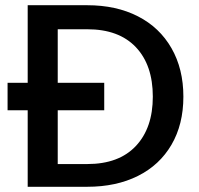

<svg xmlns="http://www.w3.org/2000/svg" viewBox="-20 -715 760 735"><path d="M314 -695Q425 -695 508 -652.5Q591 -610 636.5 -530.5Q682 -451 682 -345Q682 -239 636.5 -161Q591 -83 508 -41.5Q425 0 314 0H86V-293H9V-398H86V-695ZM314 -87Q435 -87 500 -156Q565 -225 565 -345Q565 -466 500 -534.5Q435 -603 314 -603H201V-398H379V-293H201V-87Z"/></svg>

Font: Poppins Cyr Med
Style: Regular
Weight: 500
Designer: Ninad Kale (Devanagari), Jonny Pinhorn (Latin)
Foundry: Indian Type Foundry
Version: 4.004